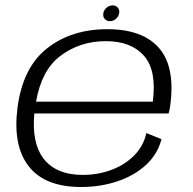

<svg xmlns="http://www.w3.org/2000/svg" viewBox="-20 -706 733 730"><path d="M288.5 5Q150.5 5 89.2 -73.8Q28 -152.5 46.5 -296.5Q66.5 -449.5 159 -522.2Q251.5 -595 388 -595Q523.5 -595 585.8 -522Q648 -449 626.5 -299.5Q624 -284 621 -274.5H110.5Q100.5 -163.5 144 -105Q192 -41 294.5 -41Q352.5 -41 403.5 -60Q454.5 -79 490 -114.8Q525.5 -150.5 536.5 -200L594 -177Q579 -119 534.2 -78.2Q489.5 -37.5 425.2 -16.2Q361 5 288.5 5ZM117 -319.5H561Q576 -437 529 -492Q480 -549.5 382.5 -549.5Q282 -549.5 207 -491.5Q138 -438 117 -319.5ZM398.5 -625.5Q385.5 -625.5 378 -634.2Q370.5 -643 373 -656Q375 -668 385.2 -676.8Q395.5 -685.5 408.5 -685.5Q420.5 -685.5 428 -676.8Q435.5 -668 433 -656Q431 -643 420.8 -634.2Q410.5 -625.5 398.5 -625.5Z"/></svg>

Font: Anybody ExtraExpanded Light
Style: Italic
Weight: 300
Width: 8
Italic angle: -10°
Designer: Tyler Finck
Foundry: Etcetera Type Company
Version: Version 1.010; ttfautohint (v1.8.3) -l 8 -r 50 -G 200 -x 14 